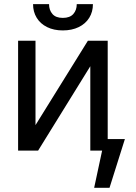

<svg xmlns="http://www.w3.org/2000/svg" viewBox="-20 -727 656 927"><path d="M404.3 -530.3H500V-55.7H583L508.8 179.7H434.6L473.1 0H416V-407.2L164.1 0H67.4V-530.3H151.4V-123ZM283.2 -580.1Q239.7 -580.1 207.3 -596.2Q174.8 -612.3 157.2 -641.1Q139.6 -669.9 139.6 -707H216.8Q216.8 -678.2 233.2 -659.4Q249.5 -640.6 283.2 -640.6Q317.4 -640.6 334 -659.4Q350.6 -678.2 350.6 -707H428.7Q428.7 -669.9 410.9 -641.1Q393.1 -612.3 360.1 -596.2Q327.1 -580.1 283.2 -580.1Z"/></svg>

Font: Pretendard Std
Style: Regular
Weight: 400
Designer: Base glyphs from Inter by Rasmus Andersson; Hangeul glyphs from Noto Sans CJK(Source Han Sans) by Jang Soo-young and Kan
Foundry: Kil Hyung-jin
Version: Version 1.309